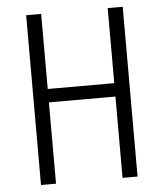

<svg xmlns="http://www.w3.org/2000/svg" viewBox="-53 -781 705 828"><g transform="rotate(-5 300.0 -367.5)"><path d="M91 0V-735H156V-410H444V-735H509V0H444V-352H156V0Z"/></g></svg>

Font: Iosevka SS04 Light Extended
Style: Regular
Weight: 300
Width: 7
Monospace: yes
Designer: Belleve Invis
Foundry: Belleve Invis
Version: Version 19.0.0; ttfautohint (v1.8.4)